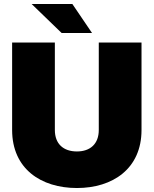

<svg xmlns="http://www.w3.org/2000/svg" viewBox="-20 -934 773 966"><path d="M367 12C547 12 692 -85 692 -280V-720H477V-280C477 -210 434 -172 367 -172C299 -172 256 -210 256 -280V-720H41V-280C41 -85 186 12 367 12ZM139 -914 290 -768H443L344 -914Z"/></svg>

Font: Aspekta 950
Style: Regular
Weight: 950
Designer: Ivo Dolenc
Version: Version 2.000